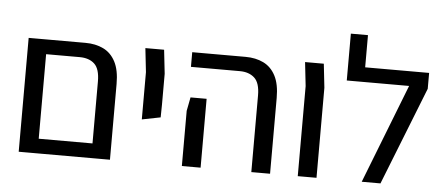

<svg xmlns="http://www.w3.org/2000/svg" viewBox="-49 -828 2177 939"><g transform="rotate(5 1039.5 -358.5)"><path d="M426 0V-376Q426 -438 399.5 -462.5Q373 -487 327 -487H126V-559H349Q399 -559 437 -540.5Q475 -522 496.5 -481Q518 -440 518 -372V-67V0ZM92 0V-72H487L481 0ZM70 0V-498V-559H162V-494V0Z M656 -210V-291V-442L643 -559H735L748 -442V-291L747 -228Z M1212 0V-376Q1212 -438 1185 -462.5Q1158 -487 1113 -487H873V-559H1135Q1185 -559 1223 -540.5Q1261 -522 1282.5 -481Q1304 -440 1304 -372V0ZM871 0V-271L884 -338H963V-271V0Z M1440 0V-442L1427 -559H1519L1532 -442V0Z M1754 0 1944 -487H1638V-559H2036V-481L1846 0ZM1638 -487V-717H1722V-487Z"/></g></svg>

Font: Assistant ExtraLight Medium
Style: Regular
Weight: 500
Version: Version 3.000